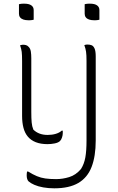

<svg xmlns="http://www.w3.org/2000/svg" viewBox="-20 -773 640 1043"><path d="M163 -666Q160 -665 156.5 -664.5Q153 -664 149.5 -663.5Q146 -663 142 -663Q138 -663 133 -663Q118 -663 106.5 -667Q95 -671 89 -679Q83 -687 83 -698V-750Q86 -751 89.5 -751.5Q93 -752 96.5 -752.5Q100 -753 104.5 -753Q109 -753 113 -753Q137 -753 150 -744Q163 -735 163 -718ZM520 -666Q517 -665 513.5 -664.5Q510 -664 506.5 -663.5Q503 -663 499 -663Q495 -663 490 -663Q475 -663 463.5 -667Q452 -671 446 -679Q440 -687 440 -698V-750Q443 -751 446.5 -751.5Q450 -752 453.5 -752.5Q457 -753 461.5 -753Q466 -753 470 -753Q494 -753 507 -744Q520 -735 520 -718ZM105 -530Q113 -530 121 -528Q129 -526 136 -518Q145 -509 147.5 -493Q150 -477 150 -457Q150 -421 150 -384.5Q150 -348 150 -311Q150 -274 150 -237.5Q150 -201 150 -165Q150 -130 152 -108Q154 -86 161 -69Q175 -55 194.5 -47.5Q214 -40 239 -40Q263 -40 283 -46Q303 -52 315 -63H321Q321 -60 321 -56.5Q321 -53 321 -50Q321 -39 317 -26.5Q313 -14 306 -7Q297 2 277.5 6Q258 10 238 10Q201 10 174.5 -0.5Q148 -11 131.5 -30.5Q115 -50 107.5 -78.5Q100 -107 100 -143Q100 -193 100 -242.5Q100 -292 100 -341.5Q100 -391 100 -440Q100 -475 98 -491Q96 -507 89 -527Q92 -528 94.5 -528.5Q97 -529 100 -529.5Q103 -530 105 -530ZM456 -531Q467 -531 477 -527.5Q487 -524 493.5 -510Q500 -496 500 -466Q500 -409 500 -352Q500 -295 500 -238Q500 -181 500 -124Q500 -67 500 -10Q500 76 477.5 134Q455 192 405.5 221Q356 250 275 250Q243 250 215 245Q187 240 166.5 231Q146 222 135 212Q130 207 127.5 198.5Q125 190 125 180Q125 175 125.5 169Q126 163 127 159H133Q159 175 180.5 184Q202 193 226.5 196.5Q251 200 285 200Q320 200 356 189Q392 178 420 145Q437 118 443.5 82.5Q450 47 450 -10Q450 -82 450 -154Q450 -226 450 -298Q450 -370 450 -442Q450 -475 447.5 -492Q445 -509 438 -528Q443 -530 447 -530.5Q451 -531 456 -531Z"/></svg>

Font: Recursive Monospace Casual Light
Style: Regular
Weight: 300
Version: Version 1.047